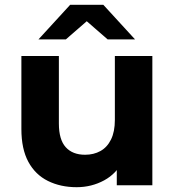

<svg xmlns="http://www.w3.org/2000/svg" viewBox="-20 -771 727 799"><path d="M299 8Q232 8 179.5 -18Q127 -44 98 -97.5Q69 -151 69 -234V-538H225V-257Q225 -190 253.5 -158.5Q282 -127 334 -127Q370 -127 398 -142.5Q426 -158 442 -190.5Q458 -223 458 -272V-538H614V0H466V-148L493 -105Q466 -49 413.5 -20.5Q361 8 299 8ZM140 -607 272 -751H410L542 -607H428L290 -727H392L254 -607Z"/></svg>

Font: Montserrat Thin
Style: Bold
Weight: 700
Version: Version 9.000